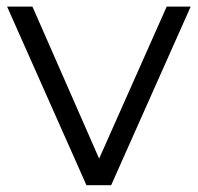

<svg xmlns="http://www.w3.org/2000/svg" viewBox="-20 -545 582 565"><path d="M234.4 0 0.9 -525.5H75.5L289.2 -38.4H254L470.5 -525.5H541.1L307.1 0Z"/></svg>

Font: Montserrat Thin
Style: Regular
Weight: 100
Designer: Julieta Ulanovsky
Foundry: Julieta Ulanovsky
Version: Version 9.000